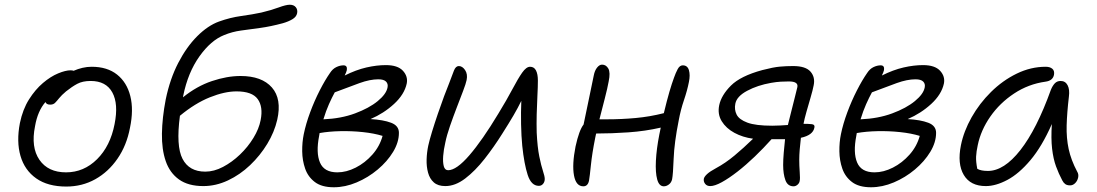

<svg xmlns="http://www.w3.org/2000/svg" viewBox="-20 -776 4635 811"><path d="M260 12Q182 12 133 -22.5Q84 -57 66.5 -117.5Q49 -178 64 -256Q76 -314 102.5 -356Q129 -398 161.5 -425.5Q194 -453 225.5 -466Q257 -479 278 -479Q286 -479 291 -477Q309 -485 328.5 -489.5Q348 -494 367 -494Q433 -494 474.5 -461Q516 -428 530.5 -370Q545 -312 529 -236Q515 -162 476.5 -106Q438 -50 382.5 -19Q327 12 260 12ZM128 -243Q110 -154 146.5 -101Q183 -48 259 -48Q334 -48 390 -103.5Q446 -159 464 -252Q481 -337 454.5 -385.5Q428 -434 363 -434Q329 -434 306.5 -422Q284 -410 259 -390Q240 -374 230 -361.5Q220 -349 212.5 -341.5Q205 -334 192 -334Q176 -334 172 -345Q139 -307 128 -243Z M839 10Q775 10 736 -18Q697 -46 680 -95.5Q663 -145 664 -211.5Q665 -278 680 -356Q698 -443 733 -510.5Q768 -578 813 -623Q858 -668 905 -685Q952 -702 999.5 -708.5Q1047 -715 1084 -723Q1126 -733 1157 -744.5Q1188 -756 1204 -756Q1221 -756 1229.5 -745.5Q1238 -735 1235 -720Q1232 -705 1215.5 -695Q1199 -685 1175 -678Q1123 -664 1079 -658Q1035 -652 998 -647Q961 -642 927 -628Q871 -606 822.5 -538Q774 -470 754 -372Q753 -368 753 -365Q811 -412 875 -433.5Q939 -455 996 -455Q1086 -455 1128.5 -406.5Q1171 -358 1151 -270Q1139 -218 1109 -168.5Q1079 -119 1036.5 -78.5Q994 -38 943 -14Q892 10 839 10ZM979 -390Q929 -390 866.5 -365Q804 -340 740 -287Q723 -159 751 -105Q779 -51 847 -51Q884 -51 922 -71Q960 -91 993.5 -123Q1027 -155 1050.5 -193.5Q1074 -232 1081 -269Q1092 -325 1068.5 -357.5Q1045 -390 979 -390Z M1390 15Q1339 15 1310 -7Q1281 -29 1269 -63.5Q1257 -98 1256.5 -136.5Q1256 -175 1263 -209Q1272 -253 1290 -301.5Q1308 -350 1330.5 -394Q1353 -438 1374 -468Q1385 -485 1400.5 -492.5Q1416 -500 1431 -500Q1448 -500 1445 -480Q1443 -471 1436 -457Q1484 -481 1527.5 -491Q1571 -501 1610 -501Q1660 -501 1682 -477Q1704 -453 1698 -423Q1688 -377 1644.5 -337Q1601 -297 1545 -273Q1599 -270 1632 -257.5Q1665 -245 1665 -215Q1665 -175 1640.5 -134.5Q1616 -94 1575.5 -60Q1535 -26 1486.5 -5.5Q1438 15 1390 15ZM1578 -441Q1543 -441 1498.5 -425Q1454 -409 1394 -386Q1382 -364 1369.5 -336Q1357 -308 1346 -272Q1420 -275 1479.5 -297Q1539 -319 1575.5 -349Q1612 -379 1617 -407Q1620 -422 1610.5 -431.5Q1601 -441 1578 -441ZM1328 -202Q1314 -131 1331.5 -89.5Q1349 -48 1405 -48Q1443 -48 1482.5 -68Q1522 -88 1553 -123Q1584 -158 1596 -202Q1560 -213 1513 -218Q1466 -223 1418 -222Q1370 -221 1330 -214Q1329 -208 1328 -202Z M1861 10Q1830 10 1812.5 -5.5Q1795 -21 1788 -47Q1781 -73 1782 -103Q1783 -133 1789 -161Q1794 -184 1805 -220Q1816 -256 1829.5 -295.5Q1843 -335 1856 -370Q1869 -405 1877 -424Q1890 -459 1897.5 -478Q1905 -497 1918 -497Q1933 -497 1944.5 -480Q1956 -463 1951 -438Q1948 -423 1936 -391.5Q1924 -360 1909 -321Q1894 -282 1880.5 -243Q1867 -204 1861 -174Q1854 -144 1852 -117.5Q1850 -91 1854.5 -74Q1859 -57 1873 -57Q1908 -57 1962.5 -120Q2017 -183 2085 -296Q2121 -355 2144.5 -399.5Q2168 -444 2185.5 -469Q2203 -494 2219 -494Q2236 -494 2244 -478.5Q2252 -463 2252 -436Q2252 -409 2250 -371.5Q2248 -334 2247 -293.5Q2246 -253 2247 -216Q2250 -154 2258 -115Q2266 -76 2273.5 -53.5Q2281 -31 2281 -20Q2281 -8 2274 0.5Q2267 9 2256 9Q2224 9 2209 -37Q2194 -83 2186 -160Q2182 -201 2181 -251.5Q2180 -302 2182 -350Q2168 -321 2149 -288.5Q2130 -256 2102 -212Q2067 -156 2027 -105Q1987 -54 1945 -22Q1903 10 1861 10Z M2444 11Q2413 11 2404.5 -35Q2396 -81 2411 -157Q2426 -226 2445 -250Q2456 -303 2467.5 -358Q2479 -413 2488 -457Q2492 -478 2502 -490.5Q2512 -503 2523 -503Q2540 -503 2549.5 -486.5Q2559 -470 2551 -432Q2546 -404 2534.5 -359.5Q2523 -315 2512 -272Q2520 -272 2527.5 -272Q2535 -272 2543 -272Q2605 -272 2665 -277.5Q2725 -283 2784 -298Q2797 -352 2807.5 -388Q2818 -424 2827 -448Q2834 -468 2842.5 -484Q2851 -500 2864 -500Q2884 -500 2890 -479.5Q2896 -459 2890 -430Q2883 -394 2869 -353Q2855 -312 2847 -268Q2828 -173 2825.5 -106Q2823 -39 2819 -19Q2816 -5 2805.5 3Q2795 11 2784 11Q2764 11 2756 -18Q2748 -47 2750.5 -97Q2753 -147 2765 -208Q2768 -223 2771 -237Q2706 -222 2635 -217Q2564 -212 2498 -212Q2496 -201 2494 -193Q2481 -128 2476 -79Q2471 -30 2468 -13Q2463 11 2444 11Z M2980 10Q2966 10 2958.5 0.5Q2951 -9 2953 -21Q2955 -30 2967 -41Q2979 -52 3005 -66Q3044 -87 3082.5 -119Q3121 -151 3161 -190Q3117 -196 3082 -215Q3047 -234 3028.5 -264Q3010 -294 3018 -332Q3027 -374 3067.5 -414.5Q3108 -455 3200 -480Q3246 -492 3273.5 -494.5Q3301 -497 3330 -497Q3383 -497 3403.5 -473.5Q3424 -450 3417 -416Q3413 -395 3404 -364.5Q3395 -334 3386.5 -304Q3378 -274 3374 -253Q3395 -253 3409 -251.5Q3423 -250 3420 -237Q3414 -205 3363 -194Q3360 -169 3358 -145Q3356 -121 3356 -101Q3356 -77 3358 -49Q3360 -21 3358 -13Q3357 -3 3349 4Q3341 11 3332 11Q3307 11 3297.5 -15Q3288 -41 3288 -79Q3288 -101 3290.5 -131Q3293 -161 3296 -188H3290H3239Q3205 -150 3168 -114.5Q3131 -79 3095 -51Q3059 -23 3029 -6.5Q2999 10 2980 10ZM3086 -338Q3081 -313 3091.5 -292Q3102 -271 3137 -258Q3172 -245 3242 -245Q3259 -245 3276 -246Q3293 -247 3308 -248Q3315 -276 3323 -308Q3331 -340 3338 -367.5Q3345 -395 3348 -408Q3353 -432 3312 -432Q3296 -432 3278 -431Q3260 -430 3237 -426Q3180 -416 3136 -392.5Q3092 -369 3086 -338Z M3659 15Q3608 15 3579 -7Q3550 -29 3538 -63.5Q3526 -98 3525.5 -136.5Q3525 -175 3532 -209Q3541 -253 3559 -301.5Q3577 -350 3599.5 -394Q3622 -438 3643 -468Q3654 -485 3669.5 -492.5Q3685 -500 3700 -500Q3717 -500 3714 -480Q3712 -471 3705 -457Q3753 -481 3796.5 -491Q3840 -501 3879 -501Q3929 -501 3951 -477Q3973 -453 3967 -423Q3957 -377 3913.5 -337Q3870 -297 3814 -273Q3868 -270 3901 -257.5Q3934 -245 3934 -215Q3934 -175 3909.5 -134.5Q3885 -94 3844.5 -60Q3804 -26 3755.5 -5.5Q3707 15 3659 15ZM3847 -441Q3812 -441 3767.5 -425Q3723 -409 3663 -386Q3651 -364 3638.5 -336Q3626 -308 3615 -272Q3689 -275 3748.5 -297Q3808 -319 3844.5 -349Q3881 -379 3886 -407Q3889 -422 3879.5 -431.5Q3870 -441 3847 -441ZM3597 -202Q3583 -131 3600.5 -89.5Q3618 -48 3674 -48Q3712 -48 3751.5 -68Q3791 -88 3822 -123Q3853 -158 3865 -202Q3829 -213 3782 -218Q3735 -223 3687 -222Q3639 -221 3599 -214Q3598 -208 3597 -202Z M4144 10Q4079 10 4051 -37Q4023 -84 4039 -163Q4051 -222 4084 -280.5Q4117 -339 4166 -387.5Q4215 -436 4274.5 -465Q4334 -494 4397 -494Q4415 -494 4425 -485.5Q4435 -477 4432 -460Q4427 -435 4396 -431Q4324 -421 4263.5 -381Q4203 -341 4163 -283.5Q4123 -226 4110 -163Q4104 -136 4103 -114.5Q4102 -93 4108 -63Q4123 -54 4153 -54Q4221 -54 4290 -142Q4359 -230 4419 -397Q4426 -414 4435.5 -424Q4445 -434 4460 -434Q4480 -434 4489.5 -416Q4499 -398 4495 -368Q4487 -300 4485.5 -246.5Q4484 -193 4494 -146.5Q4504 -100 4530 -51Q4537 -40 4534 -26Q4531 -12 4521.5 -2.5Q4512 7 4500 7Q4487 7 4479.5 1.5Q4472 -4 4467 -14Q4452 -42 4440.5 -73.5Q4429 -105 4424 -148Q4419 -191 4423 -252Q4381 -157 4332.5 -99.5Q4284 -42 4235 -16Q4186 10 4144 10Z"/></svg>

Font: Shantell Sans Normal
Style: Italic
Weight: 300
Italic angle: -11.31°
Designer: Stephen Nixon, Anya Danilova, Shantell Martin
Foundry: Arrow Type
Version: Version 1.008;[a672d596b]